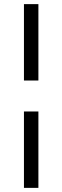

<svg xmlns="http://www.w3.org/2000/svg" viewBox="-20 -810 301 930"><path d="M96 -790H166V-420H96ZM96 -270H166V100H96Z"/></svg>

Font: Poppins-tnum Light
Style: Regular
Weight: 300
Designer: Ninad Kale (Devanagari), Jonny Pinhorn (Latin)
Foundry: Indian Type Foundry
Version: Version 4.004